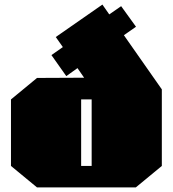

<svg xmlns="http://www.w3.org/2000/svg" viewBox="-20 -820 756 840"><path d="M142 0 28 -94V-385L142 -479L348 -480L319 -522L270 -487L205 -579L255 -614L224 -658L428 -800L458 -757L510 -793L575 -703L522 -666L688 -429V-94L574 0ZM335 -94H381V-385H335Z"/></svg>

Font: Tomorrow Black
Style: Regular
Weight: 900
Designer: Tony de Marco, Monica Rizzolli
Foundry: Just in Type
Version: Version 2.002